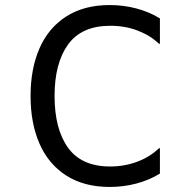

<svg xmlns="http://www.w3.org/2000/svg" viewBox="-20 -728 760 760"><path d="M101 -348Q101 -456 136.5 -537Q172 -618 242.5 -663Q313 -708 414 -708Q469 -708 520 -694.5Q571 -681 613 -655V-555H609Q576 -587 526 -606.5Q476 -626 417 -626Q303 -626 249.5 -552Q196 -478 196 -348Q196 -217 249.5 -143Q303 -69 416 -69Q473 -69 523.5 -88Q574 -107 609 -141H613V-41Q571 -15 520 -1.5Q469 12 414 12Q313 12 242.5 -33Q172 -78 136.5 -159Q101 -240 101 -348Z"/></svg>

Font: AmikoRegular
Style: Regular
Weight: 400
Designer: Pablo Impallari, Rodrigo Fuenzalida, Andres Torresi
Foundry: Impallari Type
Version: Version 1.000; ttfautohint (v1.3)